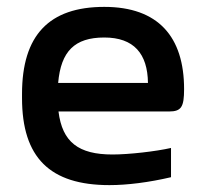

<svg xmlns="http://www.w3.org/2000/svg" viewBox="-20 -529 598 558"><path d="M515 -270C515 -422 440 -509 283 -509C123 -509 44 -427 44 -256V-244C44 -71 125 9 298 9C350 9 413 1 477 -14V-99C433 -89 355 -80 307 -80C208 -80 161 -116 150 -205H471C507 -205 515 -218 515 -270ZM149 -288C157 -380 197 -420 283 -420C369 -420 409 -373 410 -288Z"/></svg>

Font: LT Wave Alt Medium
Style: Regular
Weight: 500
Designer: Daniel Lyons
Version: Version 2.5 (Glyphs App)